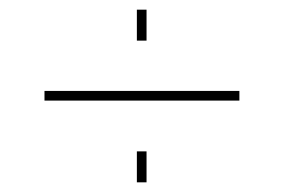

<svg xmlns="http://www.w3.org/2000/svg" viewBox="-20 -469 586 397"><path d="M263 -385V-449H283V-385ZM263 -92V-156H283V-92ZM72 -261V-281H475V-261Z"/></svg>

Font: Raleway Thin Thin
Style: Regular
Weight: 250
Version: Version 4.026